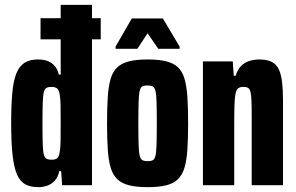

<svg xmlns="http://www.w3.org/2000/svg" viewBox="-20 -763 1219 791"><path d="M147 -601V-688H395V-601ZM138 8Q105 8 83.5 -4Q62 -16 49.5 -45.5Q37 -75 31.5 -126.5Q26 -178 26 -255Q26 -328 30.5 -378.5Q35 -429 47 -459.5Q59 -490 80.5 -504Q102 -518 136 -518Q161 -518 178 -511Q195 -504 206.5 -490Q218 -476 222 -456H230V-743H359V0H236L232 -58H224Q219 -33 205.5 -18.5Q192 -4 174.5 2Q157 8 138 8ZM192 -105Q208 -105 215.5 -111Q223 -117 226 -137Q229 -151 229.5 -181Q230 -211 230 -257Q230 -300 229.5 -327Q229 -354 227 -367Q224 -391 216 -398Q208 -405 192 -405Q179 -405 171.5 -401Q164 -397 160.5 -383Q157 -369 156 -338.5Q155 -308 155 -255Q155 -202 156 -171.5Q157 -141 160.5 -127Q164 -113 171.5 -109Q179 -105 192 -105Z M588 8Q543 8 512.5 0.5Q482 -7 463.5 -24.5Q445 -42 436 -72Q427 -102 424 -147Q421 -192 421 -255Q421 -318 424 -363.5Q427 -409 436 -439Q445 -469 463.5 -486Q482 -503 512.5 -510.5Q543 -518 589 -518Q634 -518 664.5 -510.5Q695 -503 713 -486Q731 -469 740 -439Q749 -409 752 -363.5Q755 -318 755 -255Q755 -192 752 -147Q749 -102 740 -72Q731 -42 713 -24.5Q695 -7 664.5 0.5Q634 8 588 8ZM588 -99Q602 -99 609.5 -103Q617 -107 620.5 -121.5Q624 -136 625 -168Q626 -200 626 -255Q626 -310 625 -342Q624 -374 620.5 -388.5Q617 -403 609 -407Q601 -411 588 -411Q575 -411 567 -407.5Q559 -404 555.5 -389Q552 -374 551 -342Q550 -310 550 -255Q550 -200 551 -168Q552 -136 555.5 -121.5Q559 -107 567 -103Q575 -99 588 -99ZM456 -562V-571L523 -687H651L720 -571V-562H632L588 -626L546 -562Z M816 0V-510H939L943 -451H951Q959 -477 973 -491Q987 -505 1006.5 -511.5Q1026 -518 1048 -518Q1079 -518 1098.5 -508.5Q1118 -499 1128 -478.5Q1138 -458 1142 -425Q1146 -392 1146 -344V0H1017V-281Q1017 -324 1016 -349Q1015 -374 1011.5 -386Q1008 -398 1001 -401.5Q994 -405 982 -405Q969 -405 961.5 -399.5Q954 -394 950.5 -378Q947 -362 946 -332Q945 -302 945 -253V0Z"/></svg>

Font: Saira ExtraCondensed ExtraBold
Style: Regular
Weight: 800
Width: 2
Designer: Hector Gatti with collaboration of the Omnibus-Type team
Foundry: Omnibus-Type
Version: Version 1.101